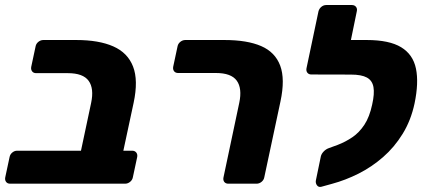

<svg xmlns="http://www.w3.org/2000/svg" viewBox="-23 -730 1689 763"><path d="M17.3 0Q6.6 0 1.2 -7.2Q-4.2 -14.5 -2.2 -25.1L15.1 -106Q17.1 -116.6 25.9 -123.9Q34.6 -131.1 45.2 -131.1H298.8L339.1 -320.8Q351.3 -378.3 329.3 -408.8Q307.3 -439.3 246.3 -439.3H120.6Q110 -439.3 104.6 -446.5Q99.1 -453.8 101.1 -464.4L118.5 -545.9Q120.5 -556.5 129.6 -563.8Q138.6 -571 149.3 -571H279.9Q369.9 -571 427.1 -545.7Q484.4 -520.5 505.7 -465.7Q527.1 -410.9 508 -321.4L467.2 -131.1H502.1Q512.7 -131.1 518.5 -123.9Q524.2 -116.6 522.2 -106L504.9 -25.1Q502.9 -14.5 493.8 -7.2Q484.7 0 474.1 0Z M884.5 0Q873.9 0 868.4 -6.9Q863 -13.9 865 -24.5L927.8 -321.4Q939.9 -378.9 917.9 -409.4Q895.9 -439.9 834.9 -439.9H684.8Q674.1 -439.9 668.7 -447.1Q663.3 -454.4 665.3 -465L682.6 -545.9Q684.6 -556.5 693.7 -563.8Q702.8 -571 713.4 -571H869.1Q959.1 -571 1014.8 -546.9Q1070.5 -522.7 1090.5 -469.2Q1110.5 -415.6 1091.6 -327L1027.2 -25.1Q1025.2 -14.5 1016.2 -7.2Q1007.1 0 996.5 0Z M1253.3 12.4Q1242.6 14.7 1236.4 6.1Q1230.3 -2.6 1232.3 -13.2L1252.2 -109.5Q1254.9 -119.4 1263.7 -128.4Q1272.5 -137.4 1283.9 -141.4L1318.9 -154.2Q1349.8 -166 1377.2 -184.6Q1404.6 -203.1 1425.1 -234.3Q1445.6 -265.5 1456 -314.6Q1465.8 -358 1461.1 -384Q1456.5 -410 1435.1 -421.8Q1413.6 -433.6 1371.4 -433.6H1348Q1338 -433.6 1332.2 -440.9Q1326.5 -448.1 1328.5 -458.8L1347.1 -547.1Q1349.1 -557.1 1358.5 -564.1Q1367.9 -571 1377.9 -571H1434.4Q1523.9 -571 1571.1 -542.3Q1618.4 -513.5 1630 -457.4Q1641.6 -401.3 1624.4 -318.9Q1610 -251.4 1577.1 -198.1Q1544.2 -144.7 1499.2 -105.6Q1454.2 -66.4 1402 -40.1Q1349.8 -13.9 1296.4 0.5ZM1383.1 -433.6 1214.5 -434Q1203.9 -434 1198.4 -441.1Q1193 -448.1 1195 -458.8L1242.6 -684.9Q1245.3 -695.5 1254 -702.8Q1262.8 -710 1273.4 -710H1375.4Q1386 -710 1391.7 -702.8Q1397.5 -695.5 1394.9 -684.9L1371.5 -571H1414.1Z"/></svg>

Font: Rubik Light
Style: Italic
Weight: 300
Italic angle: -12°
Designer: Hubert and Fischer
Foundry: Hubert and Fischer
Version: Version 2.300;gftools[0.9.30]